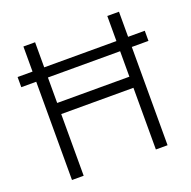

<svg xmlns="http://www.w3.org/2000/svg" viewBox="-124 -819 936 942"><g transform="rotate(-20 344.0 -348.5)"><path d="M17 -513V-566H95V-697H156V-566H533V-697H594V-566H681V-513H594V0H533V-322H156V0H95V-513ZM156 -380H533V-513H156Z"/></g></svg>

Font: TitilliumText22L Lt
Style: Thin
Weight: 300
Designer: Campivisivi
Foundry: Campivisivi
Version: 1.000